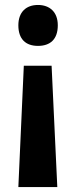

<svg xmlns="http://www.w3.org/2000/svg" viewBox="-20 -572 306 774"><path d="M213 -470C213 -524 180 -552 133 -552C85 -552 54 -523 54 -470C54 -414 84 -387 133 -387C182 -387 213 -413 213 -470ZM76 -307 54 182H211L188 -307Z"/></svg>

Font: Noto Sans Myanmar Condensed
Style: Bold
Weight: 700
Width: 3
Designer: Monotype Design Team
Foundry: Monotype Imaging Inc.
Version: Version 2.107